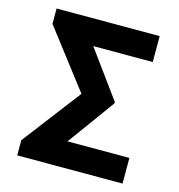

<svg xmlns="http://www.w3.org/2000/svg" viewBox="-107 -820 855 915"><g transform="rotate(15 320.0 -362.5)"><path d="M443.4 -366.2V-358.9L274.4 -126.5H579.6V0H60.1V-74.7L279.8 -362.3L60.1 -648.9V-724.6H568.8V-596.7H275.4Z"/></g></svg>

Font: Inter Tight
Style: Bold
Weight: 700
Designer: Rasmus Andersson
Foundry: rsms
Version: Version 3.004; ttfautohint (v1.8.4.7-5d5b)